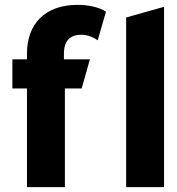

<svg xmlns="http://www.w3.org/2000/svg" viewBox="-20 -770 728 790"><path d="M416 -722C387 -741 342 -750 299 -750C165 -750 91 -671 91 -550V-526H31V-406H91V0H247V-406H316L350 -526H243V-549C243 -602 268 -627 314 -627C338 -627 361 -619 382 -604ZM499 -698V0H655V-742Z"/></svg>

Font: Talent SemiBold
Style: Bold
Weight: 700
Designer: Mike Powis
Version: Version 1.001;hotconv 1.0.109;makeotfexe 2.5.65596